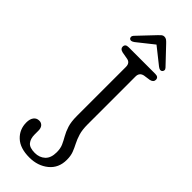

<svg xmlns="http://www.w3.org/2000/svg" viewBox="-283 -883 921 921"><g transform="rotate(45 177.5 -422.0)"><path d="M295 -107Q295 -51.5 255.8 -19.5Q216.5 12.5 159.5 12.5Q96.5 12.5 63.5 -18.5Q30.5 -49.5 30.5 -96.5Q30.5 -119.5 40.5 -133Q50.5 -146.5 68.5 -146.5Q82.5 -146.5 91 -136.8Q99.5 -127 99.5 -109.5V-83.5Q99.5 -55 113.2 -38.2Q127 -21.5 162.5 -21.5Q194 -21.5 214.5 -40.5Q235 -59.5 235 -98.5Q235 -124 226.8 -142.5Q218.5 -161 207.5 -180Q196.5 -199 188.2 -224.8Q180 -250.5 180 -290V-622.5Q180 -649.5 156.5 -654L120 -660.5Q100 -665 100 -680Q100 -698.5 122 -698.5H303.5Q325.5 -698.5 325.5 -680Q325.5 -664.5 305.5 -659.5L270.5 -654.5Q245 -649 245 -622.5V-298Q245 -261 252.5 -236.2Q260 -211.5 270 -192.2Q280 -173 287.5 -153.5Q295 -134 295 -107ZM317 -731.5Q307.5 -723 291 -736L208 -802L125 -736Q108.5 -724 99.5 -731.5Q95.5 -734.5 95.2 -741.2Q95 -748 100.5 -754L181 -839Q188 -846.5 193.8 -851.2Q199.5 -856 207.5 -856Q216.5 -856 222.8 -851.5Q229 -847 236.5 -839L317 -754Q323 -747.5 322 -741.2Q321 -735 317 -731.5Z"/></g></svg>

Font: Fraunces 144pt SuperSoft Light
Style: Regular
Weight: 300
Version: Version 1.000;[0bf87f6ff]